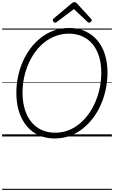

<svg xmlns="http://www.w3.org/2000/svg" viewBox="-20 -1277 1067 1797"><path d="M492 19Q411 19 344.5 -10.5Q278 -40 231 -96Q184 -152 158.5 -230.5Q133 -309 133 -408Q133 -485 148.5 -559.5Q164 -634 194 -702Q224 -770 267.5 -827Q311 -884 366 -926.5Q421 -969 487 -992Q553 -1015 629 -1015Q710 -1015 776 -985.5Q842 -956 889 -901.5Q936 -847 961 -770Q986 -693 986 -598Q986 -520 970.5 -444.5Q955 -369 925 -300Q895 -231 851.5 -173Q808 -115 753 -72Q698 -29 632.5 -5Q567 19 492 19ZM496 -35Q561 -35 618 -56.5Q675 -78 723 -117.5Q771 -157 809 -209.5Q847 -262 873.5 -325Q900 -388 914 -456.5Q928 -525 928 -596Q928 -682 906.5 -750Q885 -818 845.5 -865Q806 -912 750 -937Q694 -962 625 -962Q561 -962 503.5 -941Q446 -920 397.5 -882Q349 -844 311 -792.5Q273 -741 246 -679Q219 -617 205 -549Q191 -481 191 -410Q191 -322 212.5 -252.5Q234 -183 274 -134.5Q314 -86 370 -60.5Q426 -35 496 -35ZM496 -1065Q487 -1065 480.5 -1072.5Q474 -1080 474 -1088Q474 -1092 475.5 -1095.5Q477 -1099 481 -1103L649 -1244Q657 -1251 663 -1254Q669 -1257 678 -1257Q685 -1257 690.5 -1253.5Q696 -1250 702 -1243L832 -1101Q836 -1098 837 -1094Q838 -1090 838 -1087Q838 -1078 830 -1071.5Q822 -1065 814 -1065Q809 -1065 805 -1067.5Q801 -1070 796 -1075L672 -1192L515 -1074Q509 -1070 505 -1067.5Q501 -1065 496 -1065ZM0 490H1027V500H0ZM0 -20H1027V0H0ZM0 -505H1027V-500H0ZM0 -1010H1027V-1000H0Z"/></svg>

Font: Playwrite ZA Guides
Style: Regular
Weight: 400
Designer: Veronika Burian, José Scaglione
Foundry: TypeTogether
Version: Version 1.003